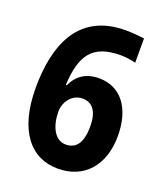

<svg xmlns="http://www.w3.org/2000/svg" viewBox="-132 -885 766 893"><g transform="rotate(20 250.5 -438.5)"><path d="M34 -401C34 -188 125 -82 258 -82C392 -82 470 -178 470 -320C470 -457 405 -543 297 -543C233 -543 190 -514 166 -461H161C169 -608 213 -678 355 -678C379 -678 407 -674 429 -668V-788C405 -792 364 -795 337 -795C97 -795 34 -602 34 -401ZM255 -200C199 -200 171 -263 171 -333C171 -381 205 -428 257 -428C308 -428 334 -389 334 -318C334 -230 301 -200 255 -200Z"/></g></svg>

Font: Noto Sans Kannada UI Condensed
Style: Bold
Weight: 700
Width: 3
Designer: Jelle Bosma - Monotype Design Team
Foundry: Monotype Imaging Inc.
Version: Version 2.005